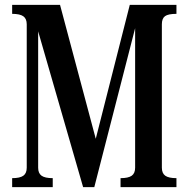

<svg xmlns="http://www.w3.org/2000/svg" viewBox="-20 -770 776 790"><path d="M30 -37Q62 -37 76 -47Q90 -57 90 -80V-670Q90 -693 76 -703Q62 -713 30 -713V-750H227L374 -199L514 -750H706V-713Q672 -713 659 -703.5Q646 -694 646 -670V-80Q646 -57 660 -47Q674 -37 706 -37V0H476V-37Q508 -37 522 -47Q536 -57 536 -80V-654L368 0H322L137 -641V-80Q137 -57 151 -47Q165 -37 197 -37V0H30Z"/></svg>

Font: Girassol
Style: Regular
Weight: 400
Width: 3
Designer: Liam Spradlin
Version: Version 1.004